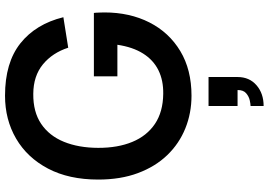

<svg xmlns="http://www.w3.org/2000/svg" viewBox="-174 -601 1080 772"><g transform="rotate(-90 366.0 -215.0)"><path d="M325.7 305V252.5Q333.2 252.5 348.7 249.2Q364.2 245.8 377.2 234.6Q390.2 223.4 390 200.2H325.7V83.5H442.3V200.2Q442.3 247.8 409.2 276.4Q376.2 305 325.7 305ZM367.2 15Q297.1 15 235.8 -9.8Q174.4 -34.6 128.3 -82.5Q82.2 -130.4 56.1 -200.2Q30 -270 30 -360Q30 -477.9 74.1 -561.8Q118.2 -645.6 194.6 -690.2Q270.9 -734.8 367.2 -734.8Q500.2 -734.8 577.8 -673Q655.5 -611.2 682.8 -500.2L560.2 -480.7Q539.6 -544.4 493 -582.6Q446.3 -620.8 374.7 -621.2Q302.2 -622 254 -589.5Q205.9 -557.1 181.8 -497.9Q157.7 -438.8 157.5 -360Q157.3 -281.2 181.5 -222.9Q205.6 -164.6 253.9 -132Q302.2 -99.5 374.7 -98.7Q428.8 -97.8 469.8 -118.1Q510.8 -138.4 536.8 -179.8Q562.8 -221.1 572 -283H445V-377.5H700Q701.1 -369.8 701.5 -354.2Q702 -338.6 702 -335.3Q702 -233.4 661.8 -154.2Q621.5 -75 546.5 -30Q471.6 15 367.2 15Z"/></g></svg>

Font: Manrope ExtraLight
Style: Regular
Weight: 200
Designer: Mikhail Sharanda
Foundry: Mikhail Sharanda
Version: Version 4.505